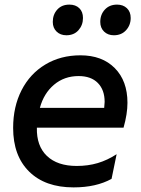

<svg xmlns="http://www.w3.org/2000/svg" viewBox="-20 -800 611 833"><path d="M37 -245Q37 -337 73.5 -408.5Q110 -480 176.5 -520Q243 -560 329 -560Q423 -560 478 -504.5Q533 -449 533 -354Q533 -306 516 -246H140Q138 -167 183.5 -123.5Q229 -80 313 -80Q362 -80 404 -92.5Q446 -105 486 -131L464 -24Q397 13 299 13Q176 13 106.5 -55.5Q37 -124 37 -245ZM432 -332Q434 -350 434 -358Q434 -410 404.5 -440Q375 -470 321 -470Q259 -470 214.5 -432.5Q170 -395 153 -332ZM209 -705Q209 -737 228.5 -758.5Q248 -780 281 -780Q308 -780 324 -764.5Q340 -749 340 -722Q340 -691 320.5 -669Q301 -647 268 -647Q242 -647 225.5 -663Q209 -679 209 -705ZM488 -780Q514 -780 530.5 -764.5Q547 -749 547 -722Q547 -691 527 -669Q507 -647 474 -647Q448 -647 431.5 -663Q415 -679 415 -705Q415 -737 435 -758.5Q455 -780 488 -780Z"/></svg>

Font: Application Medium
Style: Italic
Weight: 500
Italic angle: -12°
Designer: Wei Huang
Foundry: Wei Huang
Version: Version 0.012